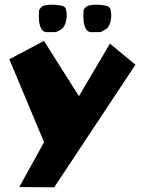

<svg xmlns="http://www.w3.org/2000/svg" viewBox="-20 -650 621 823"><path d="M262.7 -610.4Q265.1 -600.1 265.9 -587.9Q266.6 -575.7 263.2 -559.8Q259.8 -543.9 251.5 -532.7Q247.1 -527.3 241.7 -523.9L228.5 -516.1Q220.7 -512.2 213.4 -512.2H181.2H180.2Q168.9 -512.2 161.6 -520.5Q146.5 -538.6 146.5 -577.6L147 -601.6Q147 -604.5 147.5 -605.5Q149.9 -612.3 156.5 -618.7Q163.1 -625 169.9 -626.5Q183.6 -629.9 198.2 -629.9Q224.6 -629.9 246.6 -625Q259.3 -622.1 262.7 -610.4ZM453.6 -610.4Q456.1 -600.1 456.8 -587.9Q457.5 -575.7 454.1 -559.8Q450.7 -543.9 442.4 -532.7Q438 -527.3 432.6 -523.9L419.4 -516.1Q411.6 -512.2 404.3 -512.2H371.6H371.1Q359.9 -512.2 352.5 -520.5Q337.4 -538.6 337.4 -577.6L337.9 -602.1Q337.9 -605 338.4 -606Q340.3 -612.8 347.2 -618.9Q354 -625 360.8 -626.5Q374.5 -629.9 389.2 -629.9Q415 -629.9 437 -625Q442.4 -624 447.3 -619.6Q452.1 -615.2 453.6 -610.4ZM62.5 151.9 168.9 -40.5 20 -396 168.5 -474.6 318.4 -237.8 451.2 -462.9 560.5 -372.6 212.4 152.8Z"/></svg>

Font: Some Time Later
Style: Regular
Weight: 400
Version: Version 003.300